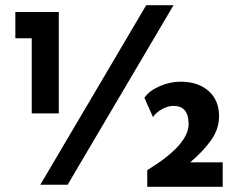

<svg xmlns="http://www.w3.org/2000/svg" viewBox="-20 -710 937 738"><path d="M206 -664V-274H102V-563H39V-664ZM836 -86V8H546V-56Q705 -153 705 -233Q705 -303 647 -303Q625 -303 602 -290Q579 -277 568 -260L535 -334Q552 -360 592 -378Q632 -396 674 -396Q741 -396 781.5 -360.5Q822 -325 822 -263Q822 -215 792 -172Q762 -129 711 -86ZM240 0H135L542 -690H647Z"/></svg>

Font: Josefin Sans SemiBold
Style: Regular
Weight: 600
Designer: Santiago Orozco
Foundry: Typemade
Version: Version 2.000